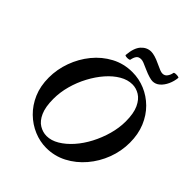

<svg xmlns="http://www.w3.org/2000/svg" viewBox="-233 -996 1154 1154"><g transform="rotate(45 343.5 -419.5)"><path d="M353 13Q300 13 248.5 -8.5Q197 -30 155.5 -70.5Q114 -111 89.5 -168Q65 -225 65 -297Q65 -367 89.5 -434.5Q114 -502 158.5 -556.5Q203 -611 264 -643.5Q325 -676 398 -676Q454 -676 505.5 -654.5Q557 -633 598 -592.5Q639 -552 663 -494.5Q687 -437 687 -365Q687 -293 661.5 -225.5Q636 -158 590 -104Q544 -50 483.5 -18.5Q423 13 353 13ZM304 -39Q343 -39 382.5 -62.5Q422 -86 457.5 -126Q493 -166 520 -217.5Q547 -269 563 -326Q579 -383 579 -438Q579 -506 560 -547Q541 -588 511.5 -606Q482 -624 450 -624Q410 -624 370.5 -601Q331 -578 296 -538Q261 -498 233.5 -446.5Q206 -395 190.5 -338.5Q175 -282 175 -226Q175 -158 193.5 -116.5Q212 -75 242 -57Q272 -39 304 -39ZM336 -720Q335 -716 325 -714.5Q315 -713 305.5 -714.5Q296 -716 296 -720Q301 -784 327.5 -813.5Q354 -843 391 -843Q404 -843 423.5 -837.5Q443 -832 468 -820Q494 -808 507.5 -802.5Q521 -797 531 -797Q551 -797 562 -813.5Q573 -830 575 -846Q576 -851 586 -852Q596 -853 606.5 -851.5Q617 -850 617 -846Q614 -815 601 -786.5Q588 -758 567.5 -740Q547 -722 521 -722Q511 -722 491.5 -727.5Q472 -733 445 -745Q418 -757 404.5 -762.5Q391 -768 380 -768Q359 -768 349.5 -755Q340 -742 336 -720Z"/></g></svg>

Font: Junicode
Style: Bold Italic
Weight: 700
Italic angle: -11°
Designer: Peter S. Baker
Version: Version 2.100; ttfautohint (v1.8.4)